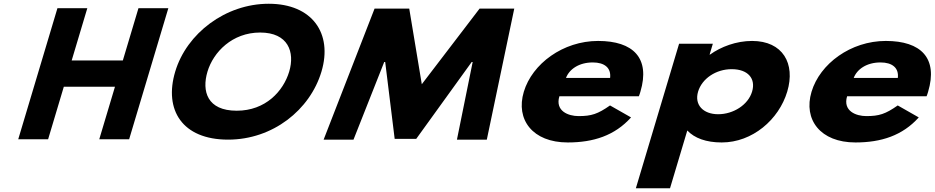

<svg xmlns="http://www.w3.org/2000/svg" viewBox="-20 -747 5000 1027"><path d="M321.4 -283.2H595L510.9 -1.9H670.7L880.4 -703.1H720.6L637 -423.5H363.4L447 -703.1H287.2L77.5 -1.9H237.3Z M917.2 -363.9C856 -159.1 954.6 -0.1 1200.1 -0.1C1439.3 -0.1 1638.2 -159.1 1699.5 -363.9C1760.7 -568.8 1649.9 -726.9 1417.4 -726.9C1186.5 -726.9 978.5 -568.8 917.2 -363.9ZM1089.8 -363.9C1121.1 -468.5 1222.3 -573 1371.4 -573C1521.6 -573 1558.2 -468.5 1526.9 -363.9C1495.6 -259.4 1400.6 -154.8 1246.3 -154.8C1087.9 -154.8 1058.5 -259.4 1089.8 -363.9Z M2424.1 0.1H2583.9L2730.8 -701.1H2545.4L2236.2 -296.5L2169 -701.1H1983.6L1711 0.1H1870.8L2035.2 -415.5H2040.4L2091.1 -4.1H2206.3L2503.2 -415.5H2508.3Z M3397.2 -232C3400 -238 3403.3 -249 3405.4 -256C3459.2 -436 3367.7 -528 3179.2 -528C2991.6 -528 2826.7 -406 2781.8 -256C2737.2 -107 2829.2 15 3016.7 15C3154.7 15 3268.4 -22 3355.4 -119L3243 -183C3177.2 -137 3143.6 -126 3074.7 -126C3020.2 -126 2948.4 -153 2972.1 -232ZM3007.4 -330C3025.1 -377 3077 -413 3150.8 -413C3213.7 -413 3249.8 -384 3243.4 -330Z M4190.9 -257C4235.8 -407 4167 -528 4002.9 -528C3918.2 -528 3836.3 -497 3777.8 -455H3775.6L3792.9 -513H3612.4L3381.2 260H3563.9L3656.3 -49C3694.9 -8 3757 15 3840.5 15C4004.5 15 4146 -107 4190.9 -257ZM4002.9 -257C3981.7 -186 3902.6 -136 3821.5 -136C3741.6 -136 3692.9 -186 3714.1 -257C3735.1 -327 3810.1 -377 3893.6 -377C3980.7 -377 4023.8 -327 4002.9 -257Z M4936.2 -232C4939 -238 4942.3 -249 4944.4 -256C4998.2 -436 4906.7 -528 4718.2 -528C4530.6 -528 4365.7 -406 4320.8 -256C4276.2 -107 4368.2 15 4555.7 15C4693.7 15 4807.4 -22 4894.4 -119L4782 -183C4716.2 -137 4682.6 -126 4613.7 -126C4559.2 -126 4487.4 -153 4511.1 -232ZM4546.4 -330C4564.1 -377 4616 -413 4689.8 -413C4752.7 -413 4788.8 -384 4782.4 -330Z"/></svg>

Font: Hussar
Style: BdSuprExtOblThree
Weight: 700
Foundry: Cannot Into Space Fonts
Version: Version 2.00